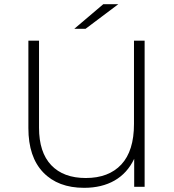

<svg xmlns="http://www.w3.org/2000/svg" viewBox="-20 -895 835 920"><path d="M673 -700H622V-301C622 -215 601.8 -150.3 561.5 -107C521.2 -63.7 464.3 -42 391 -42C319.7 -42 264.5 -62.5 225.5 -103.5C186.5 -144.5 167 -204.3 167 -283V-700H116V-281C116 -189 139.7 -118.3 187 -69C234.3 -19.7 299.7 5 383 5C439.7 5 488.3 -6.7 529 -30C569.7 -53.3 601 -88 623 -134V0H673ZM475 -875 336 -757H390L547 -875Z"/></svg>

Font: Montserrat Custom ExtraLight
Style: Regular
Weight: 300
Designer: Julieta Ulanovsky
Foundry: Julieta Ulanovsky
Version: Version 7.200